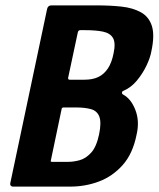

<svg xmlns="http://www.w3.org/2000/svg" viewBox="-20 -693 589 713"><path d="M487 -192Q473 -122 435.5 -80Q398 -38 347.5 -19Q297 0 240 0H28Q23 0 20 -3.5Q17 -7 18 -12L155 -660Q158 -673 171 -673H340Q389 -673 431 -668.5Q473 -664 503 -647.5Q533 -631 544 -596.5Q555 -562 542 -502Q538 -479 524 -449.5Q510 -420 488.5 -394Q467 -368 439 -356Q433 -354 433 -349Q433 -344 437 -342Q467 -326 483 -284Q499 -242 487 -192ZM348 -194Q357 -238 349 -259.5Q341 -281 318.5 -287.5Q296 -294 261 -294H217Q210 -294 209 -289L169 -98Q168 -95 168.5 -93.5Q169 -92 174 -92H234Q253 -92 275.5 -98Q298 -104 318 -125.5Q338 -147 348 -194ZM402 -496Q410 -534 399.5 -552Q389 -570 362.5 -575.5Q336 -581 296 -581H278Q271 -581 269 -573L233 -404Q232 -397 239 -397H294Q324 -397 345 -407Q366 -417 380.5 -438.5Q395 -460 402 -496Z"/></svg>

Font: Glory
Style: Bold Italic
Weight: 700
Italic angle: -12°
Version: Version 1.011